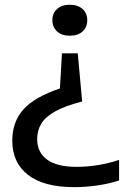

<svg xmlns="http://www.w3.org/2000/svg" viewBox="-20 -570 531 790"><path d="M267 -550.5Q300 -550.5 319.5 -533.2Q339 -516 339 -487Q339 -458 319.8 -440.5Q300.5 -423 267 -423Q234 -423 214.8 -440.8Q195.5 -458.5 195.5 -487Q195.5 -515.5 214.8 -533Q234 -550.5 267 -550.5ZM300 -350.5 318 -152.5Q247 -134 206.8 -111.5Q166.5 -89 149.8 -61Q133 -33 133 3Q133 56.5 173.5 86.5Q214 116.5 295 116.5Q338.5 116.5 383.2 109.2Q428 102 470 88V172.5Q431 185.5 382 192.8Q333 200 285.5 200Q160 200 95.2 149.5Q30.5 99 30.5 9.5Q30.5 -69.5 77 -120.5Q123.5 -171.5 226.5 -206L235 -350.5Z"/></svg>

Font: Encode Sans Semi Expanded Medium
Style: Regular
Weight: 500
Width: 6
Designer: Multiple Designers
Foundry: Impallari Type
Version: Version 3.000; ttfautohint (v1.8.3) -l 8 -r 50 -G 200 -x 14 